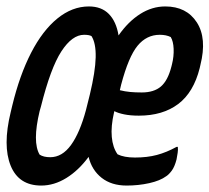

<svg xmlns="http://www.w3.org/2000/svg" viewBox="-22 -565 650 596"><path d="M254 -545Q293 -545 316 -521.5Q339 -498 346 -455Q376 -498 413 -521.5Q450 -545 491 -545Q557 -545 589 -495.5Q621 -446 600 -363L598 -354Q579 -278 531 -242Q483 -206 409 -206Q383 -206 363.5 -210Q344 -214 333 -220L332 -216Q322 -173 325 -140Q328 -107 343 -86Q363 -76 397 -76Q435 -76 465 -84Q495 -92 526 -109H530Q531 -100 529.5 -90.5Q528 -81 526 -70Q520 -47 511 -35Q502 -23 494 -18Q475 -4 441.5 3.5Q408 11 371 11Q324 11 293.5 -13Q263 -37 253 -78Q222 -36 184 -12.5Q146 11 106 11Q36 11 11 -51Q-14 -113 11 -216L16 -237Q39 -332 74.5 -401Q110 -470 156 -507.5Q202 -545 254 -545ZM354 -302 350 -285Q366 -281 382 -279.5Q398 -278 418 -278Q456 -278 477.5 -296.5Q499 -315 510 -358L512 -366Q518 -390 517 -413.5Q516 -437 508 -450Q494 -457 474 -457Q433 -457 405 -423Q377 -389 354 -302ZM101 -220Q78 -124 101 -85Q113 -77 134 -77Q171 -77 198.5 -115Q226 -153 245 -224L257 -272Q274 -343 275 -387Q276 -431 262 -453Q258 -455 252.5 -456Q247 -457 239 -457Q202 -457 168.5 -405.5Q135 -354 105 -234Z"/></svg>

Font: Recursive Mn Csl St Med
Style: Italic
Weight: 500
Italic angle: -15°
Monospace: yes
Version: Version 1.079;hotconv 1.0.112;makeotfexe 2.5.65598; ttfautoh